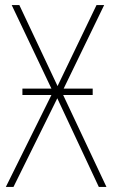

<svg xmlns="http://www.w3.org/2000/svg" viewBox="-20 -734 442 754"><path d="M68 -361H182L3 0H33L205 -348L368 0H398L228 -361H344V-386H230L389 -714H359L206 -396L56 -714H26L182 -386H68Z"/></svg>

Font: Noto Sans Display SemiCondensed Thin
Style: Regular
Weight: 250
Width: 4
Designer: Monotype Design team
Foundry: Monotype Imaging Inc.
Version: 1.000